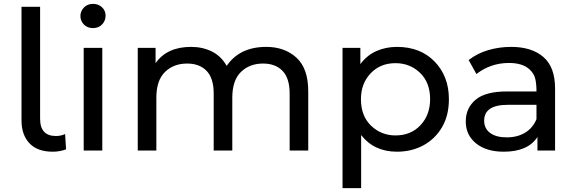

<svg xmlns="http://www.w3.org/2000/svg" viewBox="-20 -777 2972 991"><path d="M252 6Q173 6 132 -37.5Q91 -81 91 -156V-742H187V-164Q187 -75 269 -75Q294 -75 316 -85L321 -6Q288 6 252 6Z M508 0H412V-530H508ZM460 -632Q431 -632 413 -650.5Q395 -669 395 -694Q395 -719 413 -738Q431 -757 460 -757Q488 -757 506.5 -739.5Q525 -722 525 -696Q525 -670 507 -651Q489 -632 460 -632Z M1571 0H1475V-294Q1475 -373 1438.5 -411Q1402 -449 1338 -449Q1268 -449 1223.5 -405.5Q1179 -362 1179 -273V0H1083V-294Q1083 -373 1046.5 -411Q1010 -449 946 -449Q876 -449 831.5 -405.5Q787 -362 787 -273V0H691V-530H783V-451Q842 -535 966 -535Q1026 -535 1074 -511Q1122 -487 1150 -437Q1217 -535 1354 -535Q1449 -535 1510 -479.5Q1571 -424 1571 -305Z M1844 194H1748V-530H1840V-446Q1874 -492 1923 -513.5Q1972 -535 2029 -535Q2150 -535 2223.5 -459Q2297 -383 2297 -265Q2297 -181 2261.5 -120.5Q2226 -60 2165.5 -27Q2105 6 2029 6Q1911 6 1844 -80ZM2021 -78Q2101 -78 2150.5 -131Q2200 -184 2200 -265Q2200 -351 2148 -401Q2096 -451 2021 -451Q1943 -451 1893 -398.5Q1843 -346 1843 -265Q1843 -178 1895.5 -128Q1948 -78 2021 -78Z M2580 6Q2490 6 2437 -37Q2384 -80 2384 -150Q2384 -219 2434.5 -262Q2485 -305 2597 -305H2749Q2749 -345 2742.5 -371.5Q2736 -398 2713 -419Q2677 -452 2607 -452Q2513 -452 2439 -395L2399 -467Q2442 -501 2499 -518Q2556 -535 2618 -535Q2724 -535 2784.5 -483Q2845 -431 2845 -320V0H2754V-70Q2705 6 2580 6ZM2596 -68Q2650 -68 2690 -92Q2730 -116 2749 -162V-236H2601Q2479 -236 2479 -154Q2479 -114 2509.5 -91Q2540 -68 2596 -68Z"/></svg>

Font: Argentum Novus
Style: Regular
Weight: 400
Designer: Julieta Ulanovsky
Foundry: Julieta Ulanovsky
Version: Version 7.20;July 27, 2021;FontCreator 13.0.0.2683 64-bit